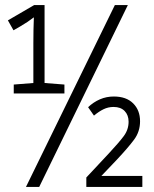

<svg xmlns="http://www.w3.org/2000/svg" viewBox="-20 -734 603 754"><path d="M82 0 431 -714H482L134 0ZM34 -367V-402L111 -408V-564Q111 -591 111.5 -616.5Q112 -642 113 -666Q100 -656 88 -648Q76 -640 59 -630L33 -615L11 -654L114 -714H155V-408L233 -402V-367ZM319 0V-37L406 -130Q447 -174 466 -199.5Q485 -225 485 -256Q485 -282 469.5 -298Q454 -314 426 -314Q405 -314 386.5 -305Q368 -296 349 -280L326 -313Q347 -333 372.5 -344Q398 -355 427 -355Q476 -355 503 -328Q530 -301 530 -258Q530 -217 506.5 -185.5Q483 -154 439 -107L378 -43H539V0Z"/></svg>

Font: Noto Sans Mono SemiCondensed Light
Style: Regular
Weight: 300
Width: 4
Designer: Monotype Design Team
Foundry: Monotype Imaging Inc.
Version: Version 2.014; ttfautohint (v1.8.4.7-5d5b)